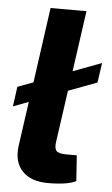

<svg xmlns="http://www.w3.org/2000/svg" viewBox="-52 -736 456 783"><g transform="rotate(5 176.0 -344.0)"><path d="M223 -370 193 -158Q189 -131 198.5 -121Q208 -111 239 -111H282L289 -6Q254 12 174 12Q105 12 69.5 -25Q34 -62 42 -127L68 -311L5 -287L16 -368L80 -392L123 -700H270L235 -451L352 -495L340 -414Z"/></g></svg>

Font: Ezarion
Style: Bold Italic
Weight: 700
Italic angle: -8°
Designer: Natanael Gama
Version: Version 1.001;PS 001.001;hotconv 1.0.70;makeotf.lib2.5.58329